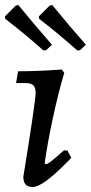

<svg xmlns="http://www.w3.org/2000/svg" viewBox="-32 -733 362 765"><path d="M223 -134 237 -133 252 -104Q194 -44 157 -16Q120 12 98 12Q79 12 70 2Q61 -8 61 -29Q82 -157 96 -252Q110 -347 110 -362Q110 -384 101 -393Q92 -402 70 -402H32L40 -449Q119 -449 214 -456L224 -443Q201 -366 179 -264Q157 -162 146 -83L150 -79Q157 -79 169.5 -88.5Q182 -98 223 -134ZM-11 -658 -12 -668 31 -711 41 -713Q114 -624 175 -555L152 -533L141 -532Q68 -597 -11 -658ZM124 -658 123 -668 166 -711 176 -713Q249 -624 310 -555L287 -533L276 -532Q203 -597 124 -658Z"/></svg>

Font: Alegreya Medium
Style: Italic
Weight: 500
Italic angle: -7°
Designer: Juan Pablo del Peral
Foundry: Huerta Tipografica
Version: Version 2.008; ttfautohint (v1.8)